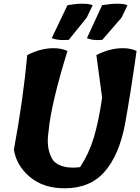

<svg xmlns="http://www.w3.org/2000/svg" viewBox="-20 -1016 757 1036"><path d="M449 -810 531 -988Q626 -1004 668 -988L636 -921L532 -801Q482 -796 449 -810ZM259 -810 344 -988Q437 -1004 480 -988L448 -921L351 -801Q296 -796 259 -810ZM328 0Q214 0 141 -61.5Q68 -123 55 -209Q105 -478 127 -719Q200 -756 269 -756Q312 -756 344 -741Q255 -453 242 -307Q228 -217 261 -160Q277 -132 315.5 -119.5Q354 -107 412 -114Q460 -187 486 -273Q512 -359 531 -489L500 -719Q573 -756 642 -756Q686 -756 717 -741Q684 -508 654 -343Q622 -178 544 -89Q466 0 328 0Z"/></svg>

Font: Tillana
Style: Bold
Weight: 700
Designer: Lipi Raval (Devanagari, Latin), Jonny Pinhorn (Latin)
Foundry: Indian Type Foundry
Version: Version 2.002;PS 1.0;hotconv 1.0.79;makeotf.lib2.5.61930; tt